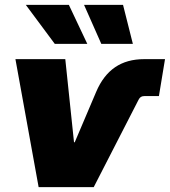

<svg xmlns="http://www.w3.org/2000/svg" viewBox="-20 -764 694 784"><path d="M137.7 0 43 -522.5H246.6L282.2 -183.1H285.2L372.6 -388.7Q401.4 -456.5 450 -489.5Q498.5 -522.5 568.4 -522.5H653.8L628.9 -371.6H568.8Q561 -371.6 555.4 -368.2Q549.8 -364.7 545.9 -356.9L362.8 0ZM393.6 -585 323.2 -744.1H482.4L522.5 -585ZM203.6 -585 85.4 -744.1H261.2L336.4 -585Z"/></svg>

Font: Inter 28pt Black
Style: Italic
Weight: 900
Italic angle: -9.3988°
Designer: Rasmus Andersson
Foundry: rsms
Version: Version 4.001;git-66647c0bb